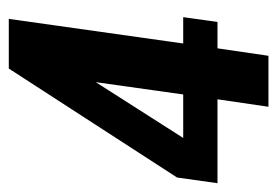

<svg xmlns="http://www.w3.org/2000/svg" viewBox="-127 -514 631 437"><g transform="rotate(-90 188.5 -295.5)"><path d="M164 0 181 -116H-10L3 -208L251 -591H364L308 -194H368L357 -116H297L280 0ZM93 -194H192L220 -393Z"/></g></svg>

Font: Alumni Sans Thin
Style: Bold Italic
Weight: 700
Italic angle: -8°
Version: Version 1.016